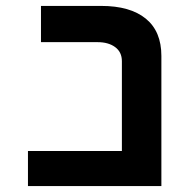

<svg xmlns="http://www.w3.org/2000/svg" viewBox="-20 -629 640 649"><path d="M74.5 -118.5H392V-422Q392 -453 369.2 -469.8Q346.5 -486.5 310 -486.5H118.5V-609H322Q420 -609 472.8 -566Q525.5 -523 525.5 -440V0H74.5Z"/></svg>

Font: JuliaMono
Style: Bold
Weight: 700
Monospace: yes
Designer: cormullion
Foundry: corm
Version: Version 0.055; ttfautohint (v1.8.4)